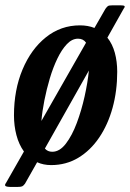

<svg xmlns="http://www.w3.org/2000/svg" viewBox="-56 -628 502 742"><path d="M-2 -182Q-2 -280.5 31 -359.2Q64 -438 121.5 -484Q179 -530 253 -530Q284 -530 309 -520L351.5 -594Q357 -601.5 361 -604.5Q365 -607.5 380.5 -607.5H408Q423 -607.5 425.2 -604.5Q427.5 -601.5 422 -594.5L359 -482.5Q378.5 -458 387.8 -424Q397 -390 397 -350.5Q397 -276.5 379 -211.2Q361 -146 327.2 -96.2Q293.5 -46.5 246.5 -18.2Q199.5 10 141.5 10Q112 10 87.5 -1L40.5 82Q34.5 90 29.5 92.2Q24.5 94.5 9 94.5H-11Q-30.5 94.5 -34.8 90.8Q-39 87 -32.5 78.5L36.5 -42.5Q17 -69.5 7.5 -105.8Q-2 -142 -2 -182ZM245.5 -478.5Q222.5 -478.5 202.5 -457.5Q182.5 -436.5 165.8 -401.8Q149 -367 136.5 -325Q124 -283 115.5 -240Q107 -197 104 -160.5L276.5 -463Q266 -478.5 245.5 -478.5ZM146 -41.5Q174.5 -41.5 198.5 -72.8Q222.5 -104 240.8 -152.8Q259 -201.5 271 -255.5Q283 -309.5 287.5 -355.5L117.5 -54Q128 -41.5 146 -41.5Z"/></svg>

Font: Besley* Condensed Medium
Style: Italic
Weight: 500
Width: 3
Italic angle: -13°
Designer: Owen Earl
Foundry: indestructible type*
Version: Version 3.000; ttfautohint (v1.8.3)